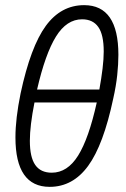

<svg xmlns="http://www.w3.org/2000/svg" viewBox="-20 -718 490 746"><path d="M60 -355Q99 -537 158 -617.5Q217 -698 307 -698Q440 -698 440 -505Q440 -469 435.5 -426.5Q431 -384 420 -335Q382 -155 322.5 -73.5Q263 8 173 8Q40 8 40 -184Q40 -221 45 -263.5Q50 -306 60 -355ZM124 -370H366Q374 -414 378.5 -451.5Q383 -489 383 -518Q383 -583 362 -613Q341 -643 299 -643Q239 -643 197.5 -576Q156 -509 124 -370ZM96 -171Q96 -107 117 -77Q138 -47 181 -47Q242 -47 283.5 -113.5Q325 -180 356 -320H114Q96 -229 96 -171Z"/></svg>

Font: Radio Canada Condensed Light
Style: Italic
Weight: 300
Width: 3
Italic angle: -12°
Designer: Charles Daoud, Etienne Aubert Bonn, Alexandre Saumier Demers, Jacques Le Bailly
Foundry: Radio-Canada
Version: Version 2.104; ttfautohint (v1.8.4.7-5d5b);gftools[0.9.28.de